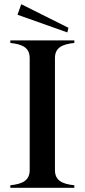

<svg xmlns="http://www.w3.org/2000/svg" viewBox="-20 -892 402 912"><path d="M29 -12V0H333V-12C276 -18 241 -34 241 -84V-616C241 -666 276 -682 333 -688V-700H29V-688C86 -682 121 -666 121 -616V-84C121 -34 86 -18 29 -12ZM63 -822 300 -738 305 -760 81 -872Z"/></svg>

Font: Sprat Condensed Medium
Style: Regular
Weight: 500
Width: 3
Designer: Ethan Nakache
Foundry: Collletttivo
Version: Version 2.000;Glyphs 3.2 (3217)